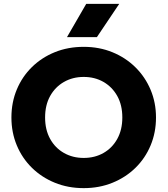

<svg xmlns="http://www.w3.org/2000/svg" viewBox="-20 -957 866 992"><path d="M412.5 15Q331.5 15 263.5 -12.8Q195.5 -40.5 145 -90Q94.5 -139.5 66.8 -206Q39 -272.5 39 -350Q39 -428 66.8 -494.5Q94.5 -561 145 -610.5Q195.5 -660 263.5 -687.5Q331.5 -715 412.5 -715Q493 -715 561.2 -687Q629.5 -659 680 -609Q730.5 -559 758.2 -492.8Q786 -426.5 786 -350Q786 -272.5 758.2 -206Q730.5 -139.5 680 -90Q629.5 -40.5 561.2 -12.8Q493 15 412.5 15ZM412.5 -141Q470 -141 515 -166.8Q560 -192.5 586 -239.5Q612 -286.5 612 -350Q612 -414 586 -460.8Q560 -507.5 515 -533.5Q470 -559.5 412.5 -559.5Q355.5 -559.5 310.2 -533.5Q265 -507.5 239 -460.8Q213 -414 213 -350Q213 -286.5 239 -239.5Q265 -192.5 310.2 -166.8Q355.5 -141 412.5 -141ZM326 -765 425.5 -937H596L480.5 -765Z"/></svg>

Font: Geologica
Style: Bold
Weight: 700
Designer: Sindre Bremnes, Frode Helland
Foundry: Monokrom Skriftforlag AS
Version: Version 1.010; ttfautohint (v1.8.4.7-5d5b);gftools[0.9.28]